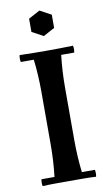

<svg xmlns="http://www.w3.org/2000/svg" viewBox="-100 -965 575 1016"><g transform="rotate(-10 187.5 -457.0)"><path d="M44 2Q40 -17 44 -35H114Q119 -78 121.5 -121.5Q124 -165 124 -210V-490Q124 -535 121.5 -578.5Q119 -622 114 -665H44Q40 -684 44 -702Q79 -701 116.5 -700.5Q154 -700 188 -700Q223 -700 260 -700.5Q297 -701 331 -702Q335 -684 331 -665H261Q256 -622 253.5 -578.5Q251 -535 251 -490V-210Q251 -165 253.5 -121.5Q256 -78 261 -35H331Q335 -17 331 2Q297 0 260 0Q223 0 188 0Q154 0 116.5 0Q79 0 44 2ZM188 -916 249 -883V-812L188 -779L127 -812V-883Z"/></g></svg>

Font: Poltawski Nowy Medium
Style: Regular
Weight: 500
Version: Version 1.001;gftools[0.9.25]